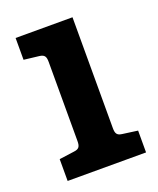

<svg xmlns="http://www.w3.org/2000/svg" viewBox="-99 -548 505 612"><g transform="rotate(-20 153.0 -242.5)"><path d="M219 -485H26V-411L77 -405C95 -403 99 -395 99 -377V-109C99 -91 95 -83 77 -81L26 -74V0H292V-74L241 -81C223 -83 219 -91 219 -109Z"/></g></svg>

Font: Enriqueta
Style: Bold
Weight: 700
Designer: Viviana Monsalve, Gustavo Ibarra
Foundry: Viviana Monsalve, Gustavo Ibarra
Version: Version 1.002